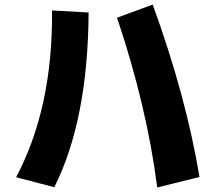

<svg xmlns="http://www.w3.org/2000/svg" viewBox="-20 -817 942 845"><path d="M209 -771 370 -762Q367 -288 219 7L51 -37Q213 -343 209 -771ZM652 -797Q799 -393 858 -38L672 8Q626 -350 495 -739Z"/></svg>

Font: KN Bobohei
Style: Bold
Weight: 700
Designer: Kingnam Type Foundry
Version: Version 1.710;March 18, 2023